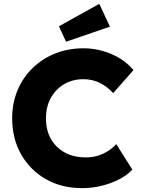

<svg xmlns="http://www.w3.org/2000/svg" viewBox="-20 -964 733 994"><path d="M405 10Q299 10 217.5 -36.5Q136 -83 89.5 -164.5Q43 -246 43 -352Q43 -430 70.5 -496Q98 -562 148 -611Q198 -660 265.5 -687Q333 -714 412 -714Q486 -714 556 -684.5Q626 -655 671 -601L566 -482Q535 -516 496.5 -535Q458 -554 411 -554Q357 -554 313.5 -529Q270 -504 244 -458.5Q218 -413 218 -351Q218 -259 275 -204Q332 -149 426 -149Q473 -149 513.5 -168Q554 -187 582 -218L665 -86Q641 -59 599.5 -37Q558 -15 507.5 -2.5Q457 10 405 10ZM322 -748 285 -828 494 -944 549 -826Z"/></svg>

Font: Readex Pro
Style: Bold
Weight: 700
Designer: Bonnie Shaver-Troup, Thomas Jockin
Foundry: Lexend
Version: Version 1.203; ttfautohint (v1.8.3)